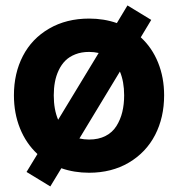

<svg xmlns="http://www.w3.org/2000/svg" viewBox="-20 -623 654 706"><path d="M497.6 -485.8Q539.1 -447.8 561.3 -392.8Q583.5 -337.9 583.5 -272.5Q583.5 -190.9 550.3 -126.7Q517.1 -62.5 453.9 -25.1Q390.6 12.2 307.6 12.2Q252.9 12.2 205.6 -4.4L165 62.5L77.6 9.3L117.7 -56.6Q75.7 -95.7 53.5 -151.1Q31.2 -206.5 31.2 -272.5Q31.2 -353.5 64.2 -417.2Q97.2 -481 160.6 -517.8Q224.1 -554.7 307.6 -554.7Q362.3 -554.7 409.7 -538.1L448.7 -603L536.1 -549.8ZM177.7 -272.5Q177.7 -220.2 193.8 -182.6L342.8 -428.2Q325.7 -432.1 307.6 -432.1Q279.3 -432.1 257.1 -423.3Q234.9 -414.6 220.2 -399.9Q205.6 -385.3 195.8 -364.5Q186 -343.8 181.9 -321Q177.7 -298.3 177.7 -272.5ZM307.6 -109.9Q342.3 -109.9 367.9 -123Q393.6 -136.2 408.2 -159.7Q422.9 -183.1 429.7 -211.2Q436.5 -239.3 436.5 -272.5Q436.5 -322.8 420.9 -359.9L272 -113.8Q289.1 -109.9 307.6 -109.9Z"/></svg>

Font: Acari Sans Neue Black
Style: Regular
Weight: 900
Designer: Alfredo Marco Pradil
Foundry: Alfredo Marco Pradil
Version: Version 1.045;June 16, 2019;FontCreator 11.5.0.2425 64-bit; 